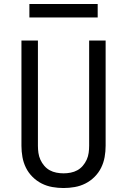

<svg xmlns="http://www.w3.org/2000/svg" viewBox="-20 -939 640 967"><path d="M300 8Q272 8 243.5 3Q215 -2 189.5 -15Q164 -28 143.5 -48.5Q123 -69 110.5 -94.5Q98 -120 93 -148Q88 -176 88 -205V-735H171V-205Q171 -187 173.5 -169Q176 -151 183.5 -134.5Q191 -118 203 -104Q215 -90 230.5 -81.5Q246 -73 264 -69.5Q282 -66 300 -66Q318 -66 336 -69.5Q354 -73 369.5 -81.5Q385 -90 397 -104Q409 -118 416.5 -134.5Q424 -151 426.5 -169Q429 -187 429 -205V-735H512V-205Q512 -176 507 -148Q502 -120 489.5 -94.5Q477 -69 456.5 -48.5Q436 -28 410.5 -15Q385 -2 356.5 3Q328 8 300 8ZM472 -851H128V-919H472Z"/></svg>

Font: Iosevka Fixed Extended
Style: Regular
Weight: 400
Width: 7
Monospace: yes
Designer: Belleve Invis
Foundry: Belleve Invis
Version: Version 24.1.1; ttfautohint (v1.8.4)